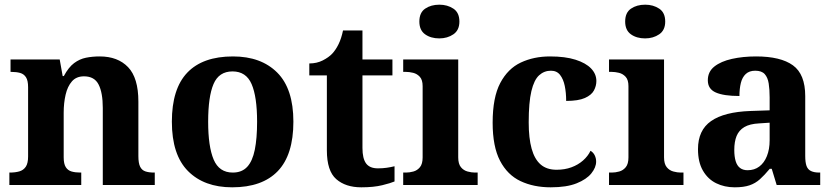

<svg xmlns="http://www.w3.org/2000/svg" viewBox="-20 -790 3555 820"><path d="M20 0V-53H22Q45 -53 62.5 -58Q80 -63 90 -77.7Q100 -92.4 100 -121.8V-417.6Q100 -446 91 -460Q82 -474 66 -478.5Q50 -483 28 -483H25V-536H235L247.7 -465H252.5Q273 -503 296.5 -520.5Q320 -538 347.3 -543.5Q374.7 -549 405.9 -549Q483 -549 527 -503.2Q571 -457.4 571 -356V-123.5Q571 -93 578.5 -78Q586 -63 601 -58Q616 -53 638 -53H641V0H419V-329Q419 -394 401.1 -429Q383.3 -464 338.8 -464Q306 -464 287.2 -442.5Q268.3 -420.9 260.2 -385.5Q252 -350.1 252 -309V-118Q252 -90 261 -76Q270 -62 286 -57.5Q302 -53 324 -53H327V0Z M971.6 10Q852 10 783 -59.3Q714 -128.7 714 -270.3Q714 -411 780.1 -480Q846.2 -549 975 -549Q1095 -549 1164 -480Q1233 -411 1233 -270.3Q1233 -128.7 1166.5 -59.3Q1100 10 971.6 10ZM974.2 -53Q1013 -53 1035.7 -77.4Q1058.3 -101.7 1068.2 -150.5Q1078 -199.2 1078 -270Q1078 -377 1054.5 -431Q1031 -485 973 -485Q915 -485 892 -431.2Q869 -377.5 869 -270Q869 -164 892.5 -108.5Q916 -53 974.2 -53Z M1523 10Q1456 10 1416 -25Q1376 -60 1376 -148V-468H1301V-519Q1333 -519 1358.5 -532Q1384 -545 1399 -561Q1414 -577 1426 -601.5Q1438 -626 1445 -660H1528V-536H1656V-468H1528V-158Q1528 -113 1543.5 -92Q1559 -71 1594 -71Q1614 -71 1631.5 -73.5Q1649 -76 1665 -80V-15Q1649 -8 1612.5 1Q1576 10 1523 10Z M1702 0V-53H1714Q1729 -53 1745.5 -57.5Q1762 -62 1773.5 -75.9Q1785 -89.8 1785 -117.7V-422Q1785 -448.9 1773 -462Q1761 -475 1744.5 -479Q1728 -483 1714 -483H1702V-536H1937V-118Q1937 -90 1948.5 -76Q1960 -62 1977 -57.5Q1994 -53 2008 -53H2020V0ZM1856.1 -626Q1820 -626 1795.5 -643.5Q1771 -661 1771 -698Q1771 -736 1795.7 -753Q1820.5 -770 1856.5 -770Q1891 -770 1916.5 -753Q1942 -736 1942 -698Q1942 -661 1916.4 -643.5Q1890.8 -626 1856.1 -626Z M2332 10Q2259 10 2203 -16.5Q2147 -43 2115.5 -103.5Q2084 -164 2084 -266Q2084 -374 2116.5 -435.5Q2149 -497 2204.5 -523Q2260 -549 2329 -549Q2394 -549 2438 -535Q2482 -521 2504.5 -497.5Q2527 -474 2527 -444Q2527 -423 2516.5 -403.5Q2506 -384 2478 -371.5Q2450 -359 2398 -359Q2398 -394 2392 -423Q2386 -452 2372 -470Q2358 -488 2333 -488Q2304 -488 2282.5 -468.5Q2261 -449 2249.5 -401Q2238 -353 2238 -267Q2238 -200 2250.5 -155Q2263 -110 2289 -87.5Q2315 -65 2357 -65Q2392 -65 2420.5 -75.5Q2449 -86 2470 -104.5Q2491 -123 2502 -146Q2514 -139 2520 -126.5Q2526 -114 2526 -100Q2526 -75 2505.5 -49.5Q2485 -24 2442.5 -7Q2400 10 2332 10Z M2581 0V-53H2593Q2608 -53 2624.5 -57.5Q2641 -62 2652.5 -75.9Q2664 -89.8 2664 -117.7V-422Q2664 -448.9 2652 -462Q2640 -475 2623.5 -479Q2607 -483 2593 -483H2581V-536H2816V-118Q2816 -90 2827.5 -76Q2839 -62 2856 -57.5Q2873 -53 2887 -53H2899V0ZM2735.1 -626Q2699 -626 2674.5 -643.5Q2650 -661 2650 -698Q2650 -736 2674.7 -753Q2699.5 -770 2735.5 -770Q2770 -770 2795.5 -753Q2821 -736 2821 -698Q2821 -661 2795.4 -643.5Q2769.8 -626 2735.1 -626Z M3118 10Q3074 10 3038.5 -7.5Q3003 -25 2982 -61.4Q2961 -97.7 2961 -153Q2961 -234 3017 -273Q3073 -312 3185 -316L3267 -318.8V-374Q3267 -407.6 3263 -433.3Q3259 -459 3246 -473.5Q3233 -488 3205.5 -488Q3180 -488 3165 -474Q3150 -460 3144 -435.5Q3138 -411 3138 -380Q3071 -380 3037 -395Q3003 -410 3003 -447Q3003 -483.8 3031 -505.9Q3059 -528 3105.9 -538.5Q3152.8 -549 3208.8 -549Q3314 -549 3366.5 -511Q3419 -473 3419 -379.4V-124.1Q3419 -96.6 3424.5 -81.3Q3430 -66 3443.7 -59.5Q3457.4 -53 3479 -53H3483V0H3297L3276 -69H3267.4Q3245 -42 3225.5 -24.5Q3206 -7 3181 1.5Q3156 10 3118 10ZM3172.8 -63Q3202 -63 3222.8 -78.7Q3243.7 -94.3 3255.3 -123.3Q3267 -152.3 3267 -191V-266L3222 -263Q3182 -261 3158.9 -247.3Q3135.9 -233.5 3125.9 -209.3Q3116 -185.1 3116 -149.4Q3116 -121 3122 -101.5Q3128 -82 3140.8 -72.5Q3153.6 -63 3172.8 -63Z"/></svg>

Font: Noto Serif Armenian
Style: Regular
Weight: 400
Designer: Monotype Design Team
Foundry: Monotype Imaging Inc.
Version: Version 2.007